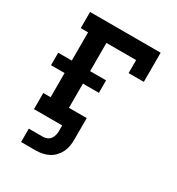

<svg xmlns="http://www.w3.org/2000/svg" viewBox="-168 -636 835 907"><g transform="rotate(30 250.0 -182.5)"><path d="M83 165V92H161Q172 92 183 87Q194 82 200.5 72.5Q207 63 209.5 51.5Q212 40 212 29V0H58V-88H98V-220H24V-288H98V-442H58V-530H443V-371H360V-442H198V-288H285V-220H198V-88H295V29Q295 47 292 65Q289 83 281 99Q273 115 260 128.5Q247 142 231 150Q215 158 197 161.5Q179 165 161 165Z"/></g></svg>

Font: Iosevka Slab Semibold
Style: Regular
Weight: 600
Monospace: yes
Designer: Belleve Invis
Foundry: Belleve Invis
Version: Version 11.1.1; ttfautohint (v1.8.3)